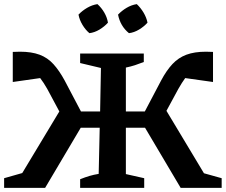

<svg xmlns="http://www.w3.org/2000/svg" viewBox="-26 -912 1096 932"><path d="M193 0H-6V-47L82 -72L262 -371L203 -481Q186 -511 169 -533L36 -514V-660Q55 -661 71 -661Q127 -661 166 -646.5Q205 -632 233.5 -600.5Q262 -569 288 -521L367 -371H460L464 -582L363 -606V-652H672V-611Q649 -602 629 -595.5Q609 -589 585 -584V-371H677L756 -521Q782 -570 811 -601Q840 -632 879 -646.5Q918 -661 974 -661Q989 -661 1008 -660V-514L873 -533Q857 -511 840 -481L782 -374L964 -71L1050 -47V0H851L678 -292H585V-67L674 -47V0H363V-42Q388 -52 408.5 -58Q429 -64 453 -68L458 -292H366ZM447 -892Q467 -874 480.5 -850.5Q494 -827 498 -802Q481 -783 457 -768.5Q433 -754 408 -751Q389 -767 374.5 -791Q360 -815 355 -841Q373 -860 397 -874Q421 -888 447 -892ZM638 -892Q657 -874 671 -850.5Q685 -827 690 -802Q673 -783 649 -768.5Q625 -754 600 -751Q558 -785 547 -841Q565 -860 588.5 -874Q612 -888 638 -892Z"/></svg>

Font: Piazzolla SC SemiBold
Style: Regular
Weight: 600
Designer: Juan Pablo del Peral
Foundry: Huerta Tipografica
Version: Version 1.330